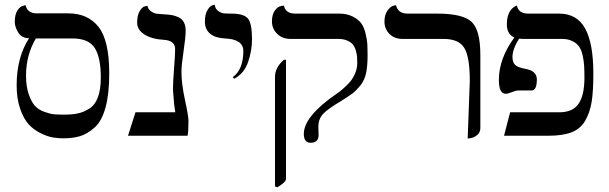

<svg xmlns="http://www.w3.org/2000/svg" viewBox="-20 -579 2597 819"><path d="M289 -415H133Q91 -344 91 -257Q91 -210 102.5 -177Q114 -144 129 -127.5Q144 -111 169 -102Q194 -93 210.5 -91.5Q227 -90 253 -90Q289 -90 313.5 -95.5Q338 -101 362 -116.5Q386 -132 398 -165Q410 -198 410 -249Q410 -334 384 -374.5Q358 -415 289 -415ZM250 11Q227 11 204 7Q181 3 152 -11.5Q123 -26 102 -49Q81 -72 66 -115Q51 -158 51 -215Q51 -334 104 -416Q73 -416 58 -440Q43 -464 43 -486Q43 -517 54.5 -534.5Q66 -552 78 -554L89 -557Q97 -522 137 -522H271Q355 -522 400.5 -464Q446 -406 446 -266Q446 -178 430 -120Q414 -62 383.5 -35Q353 -8 322.5 1.5Q292 11 250 11Z M754 -272Q754 -222 769 -153Q784 -84 784 -63Q784 -19 780 0H526L558 -100H728Q722 -131 719 -181Q718 -188 718 -204Q718 -230 722.5 -287.5Q727 -345 727 -369Q727 -406 680 -409Q627 -412 596 -432Q565 -452 565 -482Q565 -514 576 -532Q587 -550 598 -552L609 -554Q612 -539 624.5 -530.5Q637 -522 648.5 -520.5Q660 -519 679 -518Q699 -517 713.5 -514.5Q728 -512 742.5 -505Q757 -498 764.5 -483.5Q772 -469 772 -448Q772 -420 763 -360.5Q754 -301 754 -272Z M979 -243 973 -250Q1018 -283 1018 -361Q1018 -412 939 -415Q898 -417 876 -435.5Q854 -454 854 -487Q854 -517 864.5 -535Q875 -553 885 -556L896 -559Q898 -541 911 -532Q924 -523 935 -522Q946 -521 967 -521Q1020 -521 1037.5 -500Q1055 -479 1055 -411Q1055 -364 1038.5 -315Q1022 -266 979 -243Z M1163 220 1153 216V-251Q1153 -291 1191 -324H1200V184Q1200 198 1163 220ZM1338 -38Q1338 -35 1338.5 -23Q1339 -11 1339 -3Q1339 30 1305 30Q1276 30 1276 -8Q1276 -83 1417 -180Q1425 -185 1436.5 -194.5Q1448 -204 1465 -221Q1482 -238 1493 -262Q1504 -286 1504 -310Q1504 -327 1503 -338Q1502 -349 1497.5 -364.5Q1493 -380 1485 -389.5Q1477 -399 1461 -406Q1445 -413 1422 -413H1219Q1184 -413 1162 -435Q1140 -457 1140 -488Q1140 -517 1152.5 -534Q1165 -551 1178 -553L1191 -555Q1198 -521 1240 -521H1426Q1460 -521 1484.5 -508.5Q1509 -496 1521 -479.5Q1533 -463 1539.5 -435.5Q1546 -408 1547 -390Q1548 -372 1548 -344Q1548 -298 1541.5 -267Q1535 -236 1516.5 -213.5Q1498 -191 1483 -180Q1468 -169 1435 -148Q1382 -117 1360 -95Q1338 -73 1338 -38Z M1975 12 1984 -234Q1984 -336 1960.5 -374.5Q1937 -413 1872 -413H1697Q1662 -413 1641 -434.5Q1620 -456 1620 -487Q1620 -515 1632 -532.5Q1644 -550 1656 -554L1669 -557Q1678 -521 1718 -521H1844Q1954 -521 1991.5 -486Q2029 -451 2029 -344V-33Q2029 -14 2015.5 -3Q2002 8 1988 10Z M2473 -248Q2473 -280 2471.5 -301.5Q2470 -323 2464.5 -346Q2459 -369 2448.5 -382.5Q2438 -396 2420 -404.5Q2402 -413 2377 -413H2211Q2202 -413 2194 -414Q2166 -369 2166 -336Q2166 -313 2177.5 -302Q2189 -291 2223 -285Q2270 -276 2270 -240Q2270 -193 2247 -193H2191Q2180 -193 2163.5 -186Q2147 -179 2137 -179Q2108 -179 2108 -238Q2108 -329 2174 -419Q2142 -433 2142 -475Q2142 -495 2146.5 -510.5Q2151 -526 2157 -534Q2163 -542 2169.5 -547Q2176 -552 2181 -554L2185 -555Q2192 -521 2233 -521H2365Q2441 -521 2476 -457.5Q2511 -394 2511 -265Q2511 -191 2504 -146Q2497 -101 2477 -65.5Q2457 -30 2419 -15Q2381 0 2319 0H2130L2156 -100H2366Q2423 -100 2448 -136.5Q2473 -173 2473 -248Z"/></svg>

Font: Libertinus Sans
Style: Regular
Weight: 400
Designer: Philipp H. Poll
Foundry: Khaled Hosny
Version: Version 6.1